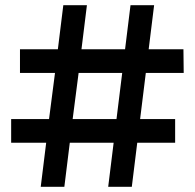

<svg xmlns="http://www.w3.org/2000/svg" viewBox="-20 -720 751 740"><path d="M520 -261H655V-170H509L488 0H397L418 -170H249L228 0H137L158 -170H23V-261H169L192 -439H57V-530H203L224 -700H315L294 -530H462L483 -700H574L553 -530H687L688 -439H542ZM429 -261 451 -439H283L260 -261Z"/></svg>

Font: CMG Sans SemiBold
Style: Regular
Weight: 600
Designer: Julieta Ulanovsky
Foundry: Julieta Ulanovsky
Version: Version 7.200